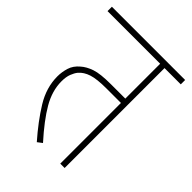

<svg xmlns="http://www.w3.org/2000/svg" viewBox="-186 -713 810 810"><g transform="rotate(45 218.5 -308.0)"><path d="M340 -596V0H314V-362H227Q171 -362 141.5 -352.5Q112 -343 95 -323Q86 -312 79 -294Q72 -276 72 -249Q72 -193 104.5 -137Q137 -81 201 -10L180 6Q122 -60 83.5 -122.5Q45 -185 45 -252Q45 -278 53 -304Q61 -330 85 -350Q104 -367 134.5 -377.5Q165 -388 229 -388H314V-596H0V-622H437V-596Z"/></g></svg>

Font: Noto Sans Devanagari UI Condensed Thin
Style: Regular
Weight: 100
Width: 3
Designer: Jelle Bosma - Monotype Design Team
Foundry: Monotype Imaging Inc.
Version: Version 2.004; ttfautohint (v1.8.4.7-5d5b)